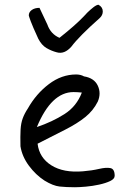

<svg xmlns="http://www.w3.org/2000/svg" viewBox="-20 -779 532 807"><path d="M295 8Q258 8 230.5 5Q203 2 167 -20Q130 -44 101.5 -82.5Q73 -121 66 -164Q65 -207 66.5 -234Q68 -261 75.5 -281.5Q83 -302 97 -323Q132 -385 185.5 -425.5Q239 -466 300 -466Q319 -466 333 -458Q376 -451 391 -419Q406 -387 391 -352Q372 -314 338.5 -287Q305 -260 256 -235Q207 -210 138 -175Q145 -116 196 -84Q247 -52 329 -59Q366 -62 396 -69Q426 -76 444 -72.5Q462 -69 462 -40Q462 -27 443 -18Q424 -9 396.5 -3Q369 3 341 5.5Q313 8 295 8ZM135 -245Q200 -267 251 -299.5Q302 -332 324 -390Q314 -391 305.5 -391.5Q297 -392 289 -392Q196 -392 135 -245ZM219 -559Q196 -565 175.5 -577Q155 -589 141 -616Q129 -642 121 -660.5Q113 -679 109 -690Q101 -712 101 -714Q101 -728 113.5 -737Q126 -746 146 -746L179 -676Q193 -636 230 -620Q298 -674 332 -710Q335 -714 346.5 -725.5Q358 -737 372 -748Q386 -759 394 -759Q412 -749 412 -731Q412 -715 399 -703Q313 -627 280 -583Q251 -550 219 -559Z"/></svg>

Font: Mynerve
Style: Regular
Weight: 400
Designer: Carolina Short
Foundry: Carolina Short
Version: Version 1.000; ttfautohint (v1.8.4.7-5d5b)